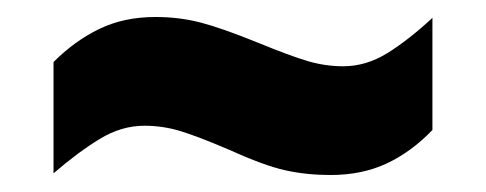

<svg xmlns="http://www.w3.org/2000/svg" viewBox="-20 -437 572 226"><path d="M43 -364Q68 -389 97 -403Q126 -417 163 -417Q191 -417 216 -410.5Q241 -404 283 -387Q322 -371 342.5 -365Q363 -359 384 -359Q411 -359 436 -374.5Q461 -390 489 -416V-284Q464 -258 435 -244.5Q406 -231 369 -231Q341 -231 316 -236.5Q291 -242 249 -261Q214 -276 193 -282.5Q172 -289 150 -289Q123 -289 97.5 -273.5Q72 -258 43 -233Z"/></svg>

Font: Noto Sans Oriya Cond Blk
Style: Regular
Weight: 900
Width: 3
Designer: Amélie Bonet and Sol Matas
Foundry: Google LLC
Version: Version 2.006; ttfautohint (v1.8.4.7-5d5b)